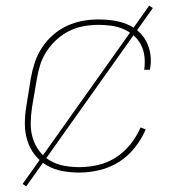

<svg xmlns="http://www.w3.org/2000/svg" viewBox="-20 -596 640 672"><path d="M257 8Q227 8 197.5 2.5Q168 -3 143.5 -17.5Q119 -32 101.5 -54.5Q84 -77 75.5 -104.5Q67 -132 67 -162.5Q67 -193 72 -223L88 -323Q93 -351 102 -378Q111 -405 127 -429.5Q143 -454 166 -474Q189 -494 215.5 -506Q242 -518 269.5 -523Q297 -528 325 -528Q350 -528 375 -524.5Q400 -521 422.5 -512Q445 -503 463 -487.5Q481 -472 492 -451Q503 -430 506.5 -405Q510 -380 505 -354Q505 -354 505 -353.5Q505 -353 505 -352H484Q484 -353 484.5 -353.5Q485 -354 485 -354Q488 -377 485.5 -399Q483 -421 473 -440Q463 -459 447 -472.5Q431 -486 411.5 -494.5Q392 -503 369.5 -506Q347 -509 325 -509Q300 -509 274 -504.5Q248 -500 224 -488.5Q200 -477 179.5 -458.5Q159 -440 144 -417.5Q129 -395 121 -370Q113 -345 109 -320L92 -220Q88 -193 87.5 -165.5Q87 -138 94.5 -113Q102 -88 117.5 -67.5Q133 -47 155 -34Q177 -21 203.5 -16Q230 -11 257 -11Q290 -11 323 -18.5Q356 -26 385 -44.5Q414 -63 436.5 -91Q459 -119 472 -150L490 -143Q476 -110 452 -79.5Q428 -49 396 -29Q364 -9 328 -0.5Q292 8 257 8ZM72 56 59 48 502 -576 515 -568Z"/></svg>

Font: Iosevka SS04 Thin Extended
Style: Italic
Weight: 100
Width: 7
Italic angle: -9°
Monospace: yes
Designer: Belleve Invis
Foundry: Belleve Invis
Version: Version 19.0.0; ttfautohint (v1.8.4)